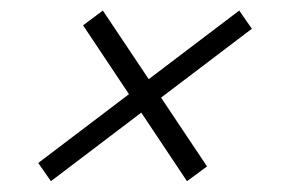

<svg xmlns="http://www.w3.org/2000/svg" viewBox="-20 -404 548 364"><path d="M52.5 -95 433.5 -384 457.5 -349.5 76.5 -60.5ZM137.5 -356 175 -384 372.5 -88.5 334.5 -60.5Z"/></svg>

Font: Newsreader 24pt Medium
Style: Italic
Weight: 500
Italic angle: -17°
Designer: Hugues Gentile
Foundry: Production Type
Version: Version 1.003